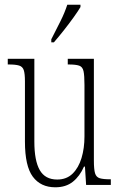

<svg xmlns="http://www.w3.org/2000/svg" viewBox="-20 -786 509 816"><path d="M215 10Q153 10 119.5 -35Q86 -80 86 -184V-440Q86 -473 81 -488Q76 -503 61 -507.5Q46 -512 17 -512H13V-536H126V-184Q126 -103 149 -63Q172 -23 223 -23Q263 -23 288.5 -48Q314 -73 326.5 -114.5Q339 -156 339 -206V-425Q339 -465 335 -483.5Q331 -502 316.5 -507Q302 -512 271 -512H268V-536H379V-103Q379 -66 384 -49.5Q389 -33 404 -28.5Q419 -24 448 -24H451V0H346L341 -78H337Q319 -37 289.5 -13.5Q260 10 215 10ZM198 -619Q220 -662 237.5 -697Q255 -732 266 -766H322V-756Q312 -739 293 -712.5Q274 -686 251.5 -657.5Q229 -629 209 -606H198Z"/></svg>

Font: Noto Serif Hebrew ExtraCondensed ExtraLight
Style: Regular
Weight: 200
Width: 2
Designer: Monotype Design Team
Foundry: Monotype Imaging Inc.
Version: Version 2.004; ttfautohint (v1.8.4.7-5d5b)